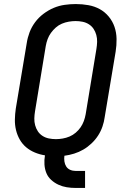

<svg xmlns="http://www.w3.org/2000/svg" viewBox="-20 -763 640 948"><path d="M354 165Q331 165 309.5 161.5Q288 158 268.5 149Q249 140 233 125.5Q217 111 209 91.5Q201 72 199.5 49.5Q198 27 202 4Q176 0 152 -10Q128 -20 109 -36Q90 -52 77.5 -74Q65 -96 59 -121Q53 -146 53.5 -173Q54 -200 58 -227L112 -550Q116 -577 126 -603.5Q136 -630 153.5 -653.5Q171 -677 195 -695Q219 -713 245 -724Q271 -735 299 -739Q327 -743 354 -743Q386 -743 416.5 -737.5Q447 -732 472.5 -718Q498 -704 517 -681Q536 -658 545.5 -630Q555 -602 555.5 -570.5Q556 -539 551 -508L497 -185Q494 -162 486 -138.5Q478 -115 464.5 -94Q451 -73 432 -55Q413 -37 391.5 -24.5Q370 -12 346 -4.5Q322 3 298 6Q296 20 298 34Q300 48 307 59Q314 70 326.5 75.5Q339 81 354 81H400V165ZM256 -76Q272 -76 289.5 -79Q307 -82 323.5 -89Q340 -96 354 -108Q368 -120 378 -134.5Q388 -149 394 -165.5Q400 -182 403 -199L456 -521Q459 -539 459.5 -556.5Q460 -574 455.5 -590.5Q451 -607 442 -620.5Q433 -634 419 -643Q405 -652 388 -655.5Q371 -659 353 -659Q337 -659 319.5 -656Q302 -653 285.5 -646Q269 -639 255.5 -627Q242 -615 231.5 -600.5Q221 -586 215 -569.5Q209 -553 206 -536L153 -214Q150 -196 149.5 -178.5Q149 -161 153.5 -144.5Q158 -128 167 -114.5Q176 -101 190 -92Q204 -83 221 -79.5Q238 -76 256 -76Z"/></svg>

Font: Iosevka Custom Medium
Style: Italic
Weight: 500
Italic angle: -9°
Designer: Belleve Invis
Foundry: Belleve Invis
Version: Version 27.0.1